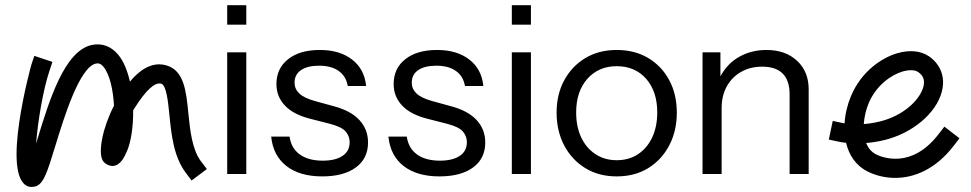

<svg xmlns="http://www.w3.org/2000/svg" viewBox="-20 -676 3751 742"><path d="M757 -52C722 -98.5 714.5 -173.2 707.9 -239C699.5 -323.5 691.5 -403.2 623.8 -423.1C565.4 -440.5 516.9 -402.1 482.1 -360.6C472.8 -401.8 458.2 -438.7 437 -464.4C409.8 -497.3 373.7 -510.5 334.6 -502.2C228.9 -479 170.8 -289.3 124.2 -136.8C122.6 -131.7 121 -126.4 119.5 -121.1C126.2 -208.6 146.7 -328.8 171 -401.8L182.6 -436.8L112.6 -460.1L101 -425.1C99.6 -420.9 -17.7 4.9 88.3 44.3C92.2 45.8 97.1 46.4 102.2 46.4C109.5 46.4 117 45 122.4 42.4C149.6 28.8 161.5 -6.3 194.8 -115.3C227 -220.5 286.9 -416.3 350.5 -430.3C358.9 -432 368.4 -431.9 380.1 -417.6C404 -388.5 417.4 -328.5 420.5 -267.6C378.5 -186.9 357.3 -88.9 377.3 -55.2C384.3 -43.3 401.6 -34.4 415.4 -34.5C444.3 -36.4 459 -64.9 470.5 -91.3C486.4 -127.7 495.3 -186.9 494.6 -249.2C496.4 -252.3 498.3 -255.5 500.4 -258.7C544.1 -328.1 578.6 -359.3 603 -352.6C623.2 -346.6 629.6 -283 634.7 -231.8C642.2 -156.4 650.8 -70.9 698.2 -7.9L720.4 21.6L779.4 -22.6L757.2 -52.1Z M931.8 -3.5V-473.7H858V-3.5ZM931.8 -580.6V-656H858V-580.6Z M1369.1 -211.9C1347 -235.9 1314.1 -253.7 1270.4 -265.4L1196.7 -285.6C1168.4 -293.6 1148.3 -303.4 1136.3 -315.1C1124.3 -326.8 1118.3 -340.6 1118.3 -356.6C1118.3 -377.4 1126.6 -393.6 1143.2 -405C1159.8 -416.4 1183.2 -422.1 1213.3 -422.1C1244.6 -422.1 1269.8 -415.3 1288.9 -401.8C1307.9 -388.3 1319.6 -368.9 1323.9 -343.7H1394.9C1390.6 -387.3 1372.5 -421.5 1340.5 -446C1308.6 -470.6 1267.1 -482.9 1216.1 -482.9C1164.4 -482.9 1123.6 -471.1 1093.5 -447.3C1063.3 -423.7 1048.3 -391.6 1048.3 -351C1048.3 -319 1059 -291.6 1080.6 -268.6C1102.1 -245.5 1134.3 -228.5 1177.3 -217.4L1252.9 -198.1C1284.3 -190.1 1305.2 -180.1 1315.6 -168C1326.1 -156 1331.3 -142 1331.3 -126.1C1331.3 -103.3 1322.1 -85.8 1303.6 -73.5C1285.2 -61.2 1259.7 -55.1 1227.1 -55.1C1190.2 -55.1 1160.7 -63.1 1138.6 -79.1C1116.5 -95 1103.3 -118.1 1099 -148.2H1028C1032.9 -99 1052.6 -61.1 1087 -34.3C1121.4 -7.6 1167.5 5.7 1225.3 5.7C1280.6 5.7 1323.9 -5.8 1355.3 -28.9C1386.6 -51.9 1402.3 -84 1402.3 -125.2C1402.3 -159 1391.2 -187.8 1369.1 -211.9Z M1822.1 -211.9C1800 -235.9 1767.1 -253.7 1723.4 -265.4L1649.7 -285.6C1621.4 -293.6 1601.3 -303.4 1589.3 -315.1C1577.3 -326.8 1571.3 -340.6 1571.3 -356.6C1571.3 -377.4 1579.6 -393.6 1596.2 -405C1612.8 -416.4 1636.2 -422.1 1666.3 -422.1C1697.6 -422.1 1722.8 -415.3 1741.9 -401.8C1760.9 -388.3 1772.6 -368.9 1776.9 -343.7H1847.9C1843.6 -387.3 1825.5 -421.5 1793.5 -446C1761.6 -470.6 1720.1 -482.9 1669.1 -482.9C1617.4 -482.9 1576.6 -471.1 1546.5 -447.3C1516.3 -423.7 1501.3 -391.6 1501.3 -351C1501.3 -319 1512 -291.6 1533.6 -268.6C1555.1 -245.5 1587.3 -228.5 1630.3 -217.4L1705.9 -198.1C1737.3 -190.1 1758.2 -180.1 1768.6 -168C1779.1 -156 1784.3 -142 1784.3 -126.1C1784.3 -103.3 1775.1 -85.8 1756.6 -73.5C1738.2 -61.2 1712.7 -55.1 1680.1 -55.1C1643.2 -55.1 1613.7 -63.1 1591.6 -79.1C1569.5 -95 1556.3 -118.1 1552 -148.2H1481C1485.9 -99 1505.6 -61.1 1540 -34.3C1574.4 -7.6 1620.5 5.7 1678.3 5.7C1733.6 5.7 1776.9 -5.8 1808.3 -28.9C1839.6 -51.9 1855.3 -84 1855.3 -125.2C1855.3 -159 1844.2 -187.8 1822.1 -211.9Z M2031.8 -3.5V-473.7H1958V-3.5ZM2031.8 -580.6V-656H1958V-580.6Z M2566.6 -365.8C2547.2 -402.1 2520.2 -430.7 2485.5 -451.6C2450.7 -472.4 2410 -482.9 2363.3 -482.9C2317.2 -482.9 2276.8 -472.4 2242.1 -451.6C2207.4 -430.7 2180.2 -402 2160.5 -365.8C2140.8 -329.5 2131 -287.7 2131 -240.5C2131 -193.8 2140.7 -151.8 2160 -114.6C2179.4 -77.5 2206.6 -48.1 2241.6 -26.5C2276.7 -4.9 2317.2 5.7 2363.3 5.7C2410 5.7 2450.7 -5 2485.5 -26.5C2520.2 -48 2547.2 -77.4 2566.6 -114.6C2585.9 -151.7 2595.6 -193.7 2595.6 -240.5C2595.6 -287.7 2585.9 -329.5 2566.6 -365.8ZM2500.7 -145.5C2487.8 -117.8 2469.6 -96.2 2446.3 -80.5C2422.9 -64.8 2395.3 -56.9 2363.3 -56.9C2332 -56.9 2304.5 -64.8 2280.8 -80.5C2257.1 -96.2 2238.9 -117.8 2225.9 -145.5C2213 -173.2 2206.6 -205.1 2206.6 -241.4C2206.6 -295.5 2221 -338.8 2249.9 -371.4C2278.8 -403.9 2316.6 -420.2 2363.3 -420.2C2410.6 -420.2 2448.6 -403.9 2477.2 -371.4C2505.7 -338.7 2520 -295.5 2520 -241.4C2520 -205.1 2513.6 -173.2 2500.7 -145.5Z M3060.5 -440.9C3030.7 -468.9 2991.2 -482.9 2942.1 -482.9C2900.3 -482.9 2862.9 -472.7 2830.1 -452.5C2801.2 -434.7 2780 -410.2 2764.1 -380.9V-473.7H2695V-3.5H2768.8V-258C2768.8 -289.9 2775.4 -317.9 2788.6 -341.9C2801.8 -365.8 2820.2 -384.7 2843.9 -398.1C2867.5 -411.6 2894.7 -418.4 2925.5 -418.4C2960.5 -418.4 2986.9 -409.6 3004.8 -391.7C3022.6 -373.8 3031.5 -347.1 3031.5 -311.4V-3.5H3105.2V-330.8C3105.2 -376.3 3090.3 -413 3060.5 -441Z M3629.6 -186.6 3607.1 -157.4C3502.3 -21.2 3388.1 -68.2 3366.3 -79.1C3347.5 -88.4 3334.9 -104.1 3327.3 -123.2C3362.6 -126.2 3395.6 -133.3 3417.8 -140.2C3526.1 -173.5 3610.5 -254.5 3623 -337.4C3630.5 -386.2 3611 -430.4 3569.7 -458.6C3538.3 -480 3494.9 -484.1 3447.2 -470.2C3387.3 -452.6 3309.1 -400.2 3269.2 -305.9C3255.1 -272.5 3246.1 -235.7 3243.9 -199.3C3240.7 -199.9 3237.5 -200.5 3234.3 -201.1L3198.2 -208.7L3183 -136.6L3219.1 -128.9C3229 -126.9 3239.3 -125.2 3249.8 -124C3261 -76.4 3287.6 -35.6 3333.5 -12.9C3363.5 1.9 3400 11.5 3439.5 11.5C3512.3 11.5 3595.2 -21 3665.5 -112.4L3688 -141.6L3629.6 -186.6ZM3337.1 -277.4C3367 -348 3426.3 -387.3 3468 -399.6C3479.6 -403 3490.7 -404.7 3500.4 -404.7C3511.8 -404.7 3521.4 -402.4 3528.1 -397.7C3546.3 -385.3 3553.4 -369.7 3550.1 -348.5C3543.1 -302.4 3486.8 -238.5 3396 -210.8C3377.9 -205.2 3348.9 -198.9 3318.1 -196.4C3320.1 -225.4 3327.4 -254.4 3337.1 -277.3Z"/></svg>

Font: Diatome Awesome Regular
Style: Regular
Weight: 400
Designer: 15.100.17
Foundry: 15.100.17
Version: Version 1.008;Fontself Maker 3.5.8